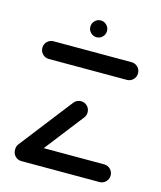

<svg xmlns="http://www.w3.org/2000/svg" viewBox="-101 -726 672 800"><g transform="rotate(15 235.0 -326.0)"><path d="M441.5 -38.1Q441.5 -22.2 430.4 -11.1Q419.3 0 403.3 0H67Q51.1 0 40 -11.1Q28.9 -22.2 28.9 -38.1Q28.9 -54.1 40 -65.2Q51.1 -76.3 67 -76.3H403.3Q419.3 -76.3 430.4 -65.2Q441.5 -54.1 441.5 -38.1ZM67 -3Q51.1 -3 40 -14.1Q28.9 -25.2 28.9 -41.1Q28.9 -54.8 37 -64.8L212.6 -291.1Q217.8 -297.8 225.7 -301.7Q233.7 -305.6 242.6 -305.6Q258.5 -305.6 269.6 -294.4Q280.7 -283.3 280.7 -267.4Q280.7 -253.7 272.6 -243.7L97 -17.4Q91.9 -10.7 83.9 -6.9Q75.9 -3 67 -3ZM441.5 -478.9Q441.5 -463 430.4 -451.9Q419.3 -440.7 403.3 -440.7H67Q51.1 -440.7 40 -451.9Q28.9 -463 28.9 -478.9Q28.9 -494.8 40 -505.9Q51.1 -517 67 -517H403.3Q419.3 -517 430.4 -505.9Q441.5 -494.8 441.5 -478.9ZM199.3 -615.6Q199.3 -630.4 209.8 -641.1Q220.4 -651.9 235.2 -651.9Q250 -651.9 260.6 -641.1Q271.1 -630.4 271.1 -615.6Q271.1 -600.7 260.6 -590.2Q250 -579.6 235.2 -579.6Q220.7 -579.6 210 -590.2Q199.3 -600.7 199.3 -615.6Z"/></g></svg>

Font: 26F Galaxy Sans
Style: Bold
Weight: 700
Designer: C₂₉H₂₅N₃O₅
Version: Version 1.100